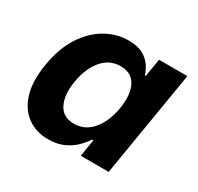

<svg xmlns="http://www.w3.org/2000/svg" viewBox="-126 -700 882 857"><g transform="rotate(30 315.5 -272.0)"><path d="M215.3 9.3Q152.8 9.3 107.7 -23.4Q62.5 -56.2 43.5 -118.9Q24.4 -181.6 39.6 -272.5Q54.7 -365.7 95.5 -428Q136.2 -490.2 191.9 -521.5Q247.6 -552.7 308.1 -552.7Q354 -552.7 382.3 -537.1Q410.6 -521.5 425.8 -498.8Q440.9 -476.1 447.3 -454.1H452.1L467.3 -545.9H613.3L522.9 0H378.9L393.1 -87.4H386.2Q372.1 -64.9 349.1 -42.7Q326.2 -20.5 293 -5.6Q259.8 9.3 215.3 9.3ZM280.3 -108.4Q336.9 -108.4 374.8 -153.6Q412.6 -198.7 424.8 -272.5Q437 -347.2 413.8 -391.4Q390.6 -435.5 334.5 -435.5Q276.4 -435.5 239 -389.9Q201.7 -344.2 189.9 -272.5Q177.7 -200.7 200.4 -154.5Q223.1 -108.4 280.3 -108.4Z"/></g></svg>

Font: Inter
Style: Bold Italic
Weight: 700
Italic angle: -9.39999°
Designer: Rasmus Andersson
Foundry: rsms
Version: Version 4.001;git-9221beed3